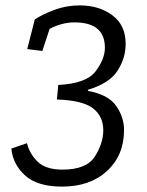

<svg xmlns="http://www.w3.org/2000/svg" viewBox="-20 -551 544 712"><path d="M137 -362 81 -369 109 -479Q138 -498 182 -514.5Q226 -531 276 -531Q347 -531 396.5 -494.5Q446 -458 446 -388Q446 -336 416 -289Q386 -242 306 -218V-214Q382 -200 411 -158Q440 -116 440 -69Q440 25 377 83Q314 141 210 141Q119 141 73.5 100Q28 59 22 0L80 -20Q90 20 120 49Q150 78 212 78Q301 78 332 29Q363 -20 363 -68Q363 -120 324.5 -149.5Q286 -179 191 -182L196 -236Q300 -241 334.5 -286.5Q369 -332 369 -374Q369 -468 256 -468Q210 -468 164 -444Z"/></svg>

Font: Zilla Slab Regular
Style: Italic
Weight: 400
Italic angle: -6°
Designer: Typotheque.com
Foundry: Typotheque type foundry
Version: Version 1.1; 2017; ttfautohint (v1.6)